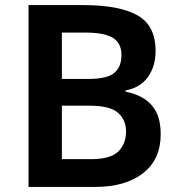

<svg xmlns="http://www.w3.org/2000/svg" viewBox="-20 -734 705 754"><path d="M308 -714Q448 -714 519.5 -674Q591 -634 591 -534Q591 -473 560.5 -431Q530 -389 473 -379V-374Q511 -367 542.5 -348.5Q574 -330 592.5 -296Q611 -262 611 -206Q611 -108 542 -54Q473 0 354 0H92V-714ZM326 -424Q400 -424 428.5 -447.5Q457 -471 457 -518Q457 -565 423 -585.5Q389 -606 316 -606H223V-424ZM223 -319V-109H337Q414 -109 444.5 -139Q475 -169 475 -218Q475 -263 443.5 -291Q412 -319 331 -319Z"/></svg>

Font: Noto Sans Lisu SemiBold
Style: Regular
Weight: 600
Designer: Monotype Design Team. David Williams.
Foundry: Monotype Imaging Inc.
Version: Version 2.102; ttfautohint (v1.8.4.7-5d5b)